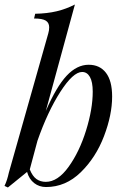

<svg xmlns="http://www.w3.org/2000/svg" viewBox="-31 -815 555 851"><path d="M466 -387Q466 -306 430 -211.5Q394 -117 327 -51.5Q260 14 173 14Q143 14 120.5 -3.5Q98 -21 89 -53L4 16L-11 9Q1 -16 8 -49L183 -667Q187 -680 187 -694Q187 -714 172 -723.5Q157 -733 120 -733L125 -754Q178 -755 220 -765Q262 -775 301 -795L172 -323Q219 -431 264.5 -479.5Q310 -528 362 -528Q411 -528 438.5 -492.5Q466 -457 466 -387ZM380 -409Q380 -452 367.5 -474Q355 -496 333 -496Q293 -496 236.5 -408Q180 -320 135 -191L101 -64Q113 -34 130.5 -21.5Q148 -9 172 -9Q225 -9 273 -75.5Q321 -142 350.5 -237Q380 -332 380 -409Z"/></svg>

Font: Playfair Display
Style: Italic
Weight: 400
Italic angle: -14°
Designer: Claus Eggers Sørensen
Foundry: Claus Eggers Sørensen
Version: Version 1.200; ttfautohint (v1.6)